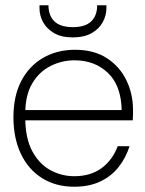

<svg xmlns="http://www.w3.org/2000/svg" viewBox="-20 -697 550 729"><path d="M262 12Q192 12 140 -20.5Q88 -53 59.5 -112.5Q31 -172 31 -252Q31 -332 60.5 -389Q90 -446 143 -477Q196 -508 265 -508Q337 -508 386 -476Q435 -444 460 -392Q485 -340 485 -281Q485 -271 485 -261.5Q485 -252 484 -240H63V-279H442Q440 -372 390 -420Q340 -468 263 -468Q215 -468 172 -446.5Q129 -425 102.5 -380.5Q76 -336 76 -267V-249Q76 -173 102 -124Q128 -75 170.5 -51.5Q213 -28 262 -28Q324 -28 365.5 -58.5Q407 -89 427 -142H472Q458 -98 430.5 -63Q403 -28 361 -8Q319 12 262 12ZM256 -555Q213 -555 185 -571.5Q157 -588 143.5 -613Q130 -638 130 -666V-677H164Q164 -638 186.5 -616Q209 -594 257 -594Q304 -594 326.5 -616Q349 -638 349 -677H384V-666Q384 -639 370.5 -613.5Q357 -588 328.5 -571.5Q300 -555 256 -555Z"/></svg>

Font: DM Sans 36pt ExtraLight
Style: Regular
Weight: 250
Designer: Colophon Foundry, Jonny Pinhorn
Foundry: Colophon Foundry
Version: Version 4.004;gftools[0.9.30]